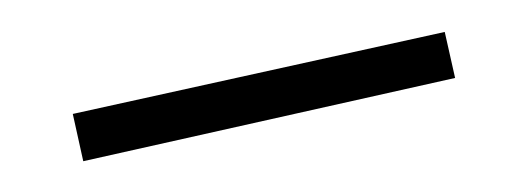

<svg xmlns="http://www.w3.org/2000/svg" viewBox="-24 -313 418 152"><g transform="rotate(-5 184.5 -236.5)"><path d="M33 -236 332 -275 337 -238 38 -198Z"/></g></svg>

Font: Ysabeau SC Light
Style: Regular
Weight: 300
Designer: Christian Thalmann (Catharsis Fonts)
Version: Version 0.003